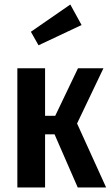

<svg xmlns="http://www.w3.org/2000/svg" viewBox="-20 -832 494 852"><path d="M322 -284 451 0H325L222 -236H180V0H57V-529H180V-318H225L326 -529H439ZM342 -721 151 -631 117 -691 292 -812Z"/></svg>

Font: Fira Sans Compressed Medium
Style: Regular
Weight: 500
Width: 1
Designer: bBox Type GmbH & Carrois Corporate GbR & Edenspiekermann AG
Foundry: bBox Type GmbH & Carrois Corporate GbR & Edenspiekermann AG
Version: Version 4.301